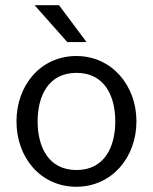

<svg xmlns="http://www.w3.org/2000/svg" viewBox="-20 -710 589 740"><path d="M239.3 -547.9H313.5L207.5 -689.9H113.3ZM274.4 9.8C410.6 9.8 505.9 -103 505.9 -242.2C505.9 -380.9 410.6 -494.1 274.4 -494.1C136.2 -494.1 43.5 -380.9 43.5 -242.2C43.5 -103 136.2 9.8 274.4 9.8ZM274.4 -54.7C166.5 -54.7 125 -144.5 125 -242.2C125 -339.8 166.5 -429.2 274.4 -429.2C383.3 -429.2 424.3 -339.8 424.3 -242.2C424.3 -144.5 383.3 -54.7 274.4 -54.7Z"/></svg>

Font: HK Grotesk
Style: Regular
Weight: 400
Designer: Alfredo Marco Pradil and Stefan Peev
Foundry: Hanken Design Co.
Version: Version 1.045;PS 001.045;hotconv 1.0.88;makeotf.lib2.5.64775